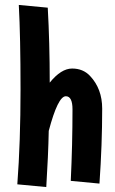

<svg xmlns="http://www.w3.org/2000/svg" viewBox="-20 -741 465 776"><path d="M181 -407Q227 -464 271.5 -464Q316 -464 344 -434Q393 -382 393 -302Q393 -157 382 1L266 -10Q273 -157 273 -299Q273 -352 246 -352Q214 -352 177 -212Q175 -112 167 15L50 4Q63 -168 63 -380Q63 -592 56 -721L173 -710Q181 -569 181 -407Z"/></svg>

Font: Boogaloo
Style: Regular
Weight: 400
Designer: John Vargas Beltran
Foundry: John Vargas Beltran
Version: Version 1.002